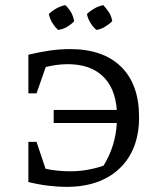

<svg xmlns="http://www.w3.org/2000/svg" viewBox="-20 -724 625 751"><path d="M235 -704Q264 -678 270 -641Q258 -628 241.5 -618.5Q225 -609 207 -607Q195 -618 185 -634Q175 -650 171 -669Q184 -682 200.5 -691Q217 -700 235 -704ZM384 -704Q396 -691 406 -676Q416 -661 419 -641Q407 -629 390 -619Q373 -609 357 -607Q344 -618 334 -634Q324 -650 320 -669Q332 -681 348.5 -690.5Q365 -700 384 -704ZM239 7Q208 7 170 2.5Q132 -2 91 -12V-169H123L158 -64Q181 -59 205 -56.5Q229 -54 254 -54Q321 -54 385 -76Q432 -152 437 -243H190V-294H437Q430 -382 380.5 -427.5Q331 -473 245 -473Q205 -473 159 -462L123 -359H91V-510Q137 -521 176.5 -526.5Q216 -532 254 -532Q383 -532 453.5 -463Q524 -394 524 -266Q524 -138 448 -65.5Q372 7 239 7Z"/></svg>

Font: Piazzolla SC
Style: Regular
Weight: 400
Designer: Juan Pablo del Peral
Foundry: Huerta Tipografica
Version: Version 1.330